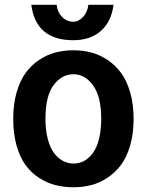

<svg xmlns="http://www.w3.org/2000/svg" viewBox="-20 -771 631 802"><path d="M35.2 -274.9Q35.2 -335.9 49.3 -385Q63.5 -434.1 87.2 -466.6Q110.8 -499 143.6 -520.8Q176.3 -542.5 211.9 -551.8Q247.6 -561 287.1 -561Q326.2 -561 361.6 -551.5Q397 -542 429.7 -520.3Q462.4 -498.5 486.1 -466.1Q509.8 -433.6 523.9 -384.5Q538.1 -335.4 538.1 -274.9Q538.1 -213.4 523.9 -164.3Q509.8 -115.2 486.1 -83Q462.4 -50.8 429.7 -29.1Q397 -7.3 361.6 2Q326.2 11.2 287.1 11.2Q247.6 11.2 212.2 2.4Q176.8 -6.3 143.8 -27.6Q110.8 -48.8 87.2 -80.8Q63.5 -112.8 49.3 -162.6Q35.2 -212.4 35.2 -274.9ZM402.8 -274.9Q402.8 -367.2 368.9 -414.1Q335 -460.9 287.1 -460.9Q237.8 -460.9 203.9 -415.5Q169.9 -370.1 169.9 -274.9Q169.9 -226.6 179.9 -189.2Q189.9 -151.9 206.8 -130.4Q223.6 -108.9 243.9 -98.4Q264.2 -87.9 287.1 -87.9Q304.7 -87.9 321 -94Q337.4 -100.1 352.5 -114.3Q367.7 -128.4 378.7 -149.4Q389.6 -170.4 396.2 -202.6Q402.8 -234.9 402.8 -274.9ZM110.8 -751H216.8Q219.7 -720.2 239.3 -700.2Q258.8 -680.2 286.1 -680.2Q308.6 -680.2 327.1 -700.4Q345.7 -720.7 349.1 -751H454.1Q445.8 -681.6 401.9 -642.3Q357.9 -603 286.1 -603Q129.9 -603 110.8 -751Z"/></svg>

Font: Junction Bold
Style: Bold
Weight: 700
Designer: Caroline Hadilaksono
Foundry: Caroline Hadilaksono
Version: Version 001.001